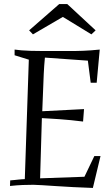

<svg xmlns="http://www.w3.org/2000/svg" viewBox="-20 -926 554 956"><path d="M179.7 -38.1 400.4 -45.9 449.7 -148.9H480.5L442.4 9.8Q390.6 8.3 343.5 5.6Q296.4 2.9 257.6 0.5Q218.8 -2 189.9 -3.9Q161.1 -5.9 146.5 -5.9Q121.6 -5.9 93.8 -4.9Q65.9 -3.9 29.8 0L30.8 -27.8Q43.5 -28.8 53 -29.8Q62.5 -30.8 70.8 -31.7Q79.1 -32.7 86.9 -33.2Q94.7 -33.7 103.5 -34.2L123.5 -628.9L52.7 -650.9V-679.2Q66.4 -677.2 87.4 -675.3Q105.5 -673.8 132.8 -672.9Q160.2 -671.9 199.7 -671.9H317.4Q336.9 -671.9 355.5 -672.1Q374 -672.4 393.1 -673.1Q412.1 -673.8 432.6 -675.3Q453.1 -676.8 476.6 -679.2L461.4 -514.2H431.6L417.5 -624L203.6 -639.2Q199.7 -599.1 197.8 -557.9Q195.8 -516.6 194.8 -481.9L190.4 -372.1L398.4 -382.8L393.6 -320.8Q364.3 -324.7 334 -327.6Q303.7 -330.6 276.4 -332.5Q249 -334.5 226.1 -335.7Q203.1 -336.9 188.5 -337.9ZM144 -754.9 125 -774.9 274.9 -905.8H314.9L456.1 -774.9L435.1 -754.9L293 -841.8Z"/></svg>

Font: Simonetta
Style: Italic
Weight: 400
Italic angle: -2°
Designer: Gayaneh Bagdasaryan
Foundry: BrownFox
Version: Version 1.001